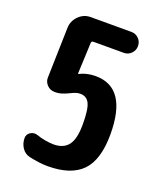

<svg xmlns="http://www.w3.org/2000/svg" viewBox="-137 -819 774 918"><g transform="rotate(20 250.0 -360.0)"><path d="M284.2 -473.6Q445.3 -473.6 445.3 -235.4Q445.3 -106.4 389.2 -48.3Q333 9.8 214.8 9.8Q172.9 9.8 120.1 -2Q94.7 -7.8 80.1 -29.8Q65.4 -51.8 65.4 -79.1Q65.4 -98.6 82.5 -109.4Q99.6 -120.1 119.1 -113.3Q161.1 -98.6 205.1 -97.7Q255.9 -97.7 280.3 -129.4Q304.7 -161.1 304.7 -235.4Q304.7 -312.5 290.5 -340.8Q276.4 -369.1 244.1 -369.1Q232.4 -369.1 220.7 -365.2Q211.9 -362.3 192.9 -353Q173.8 -343.8 158.7 -339.4Q143.6 -335 128.9 -335H125Q101.6 -335 85.9 -351.6Q70.3 -368.2 71.3 -389.6L78.1 -644.5Q79.1 -679.7 104.5 -705.1Q129.9 -730.5 165 -730.5H372.1Q394.5 -730.5 409.7 -714.8Q424.8 -699.2 424.8 -677.2Q424.8 -655.3 409.2 -639.6Q393.6 -624 372.1 -624H217.8Q207 -624 207 -613.3L200.2 -456.1Q200.2 -455.1 201.2 -455.1H203.1Q239.3 -473.6 284.2 -473.6Z"/></g></svg>

Font: Rounded-X Mgen+ 1mn bold
Style: Bold
Weight: 700
Designer: [Source Han Sans]
Ryoko NISHIZUKA  (kana & ideographs); Paul D. Hunt (Latin, Greek & Cyrillic); Wenlong ZHANG  (bopomofo
Version: Version 1.059.20150602